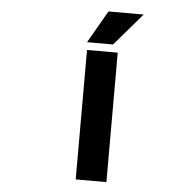

<svg xmlns="http://www.w3.org/2000/svg" viewBox="-63 -1048 1126 1114"><g transform="rotate(5 500.0 -491.5)"><path d="M418.9 2V-752H597.7V2ZM523.4 -985.4H728.5L566.4 -796.9H415Z"/></g></svg>

Font: GenEi Gothic M Heavy
Style: Regular
Weight: 800
Designer: o_tamon (Modified); [Source Han Sans]
Ryoko NISHIZUKA  (kana & ideographs); Paul D. Hunt (Latin, Greek & Cyrillic); Wenl
Version: Version 1.1a;Original Version 1.004